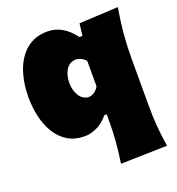

<svg xmlns="http://www.w3.org/2000/svg" viewBox="-148 -724 989 1074"><g transform="rotate(-20 347.0 -187.0)"><path d="M388.2 231.4Q397.5 170.4 402.6 110.6Q407.7 50.8 407.7 -12.2V-55.7H393.6Q361.3 -17.1 324.2 0.2Q287.1 17.6 252 17.6Q193.8 17.6 151.6 -7.8Q109.4 -33.2 82.3 -76.9Q55.2 -120.6 42 -176.8Q28.8 -232.9 28.8 -293.9Q28.8 -381.3 53.7 -451.7Q78.6 -522 128.7 -563.5Q178.7 -605 253.9 -605Q345.2 -605 412.1 -514.2H430.2L439 -586.4L671.4 -598.1Q645 -448.7 645 -308.6V-25.9Q645 47.4 649.9 105.5Q654.8 163.6 664.6 224.6ZM348.1 -180.7Q368.7 -183.1 383.3 -194.1Q397.9 -205.1 407.7 -222.7V-374Q382.8 -401.9 348.1 -403.3Q310.1 -400.9 290.5 -368.7Q271 -336.4 271 -291.5Q271 -249.5 290.8 -216.3Q310.5 -183.1 348.1 -180.7Z"/></g></svg>

Font: Pinar DS1 Black
Style: Regular
Weight: 900
Designer: Amin Abedi
Version: Version 3.000